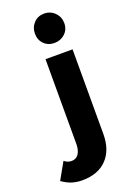

<svg xmlns="http://www.w3.org/2000/svg" viewBox="-251 -834 759 1107"><g transform="rotate(-20 128.5 -280.5)"><path d="M257 -1Q257 98 203 153.5Q149 209 52 209L32 83Q51 83 64 73Q77 63 84 44Q91 25 91 -1ZM-12 66Q-3 74 8 78.5Q19 83 32 83L52 209Q20 209 -9.5 200Q-39 191 -70 169ZM91 0V-520H257V0ZM173 -590Q134 -590 109 -615Q84 -640 84 -679Q84 -717 109 -743.5Q134 -770 173 -770Q211 -770 237.5 -743.5Q264 -717 264 -679Q264 -640 237.5 -615Q211 -590 173 -590Z"/></g></svg>

Font: Akshar Light
Style: Regular
Weight: 300
Designer: Tall Chai
Foundry: Tall Chai
Version: Version 1.100